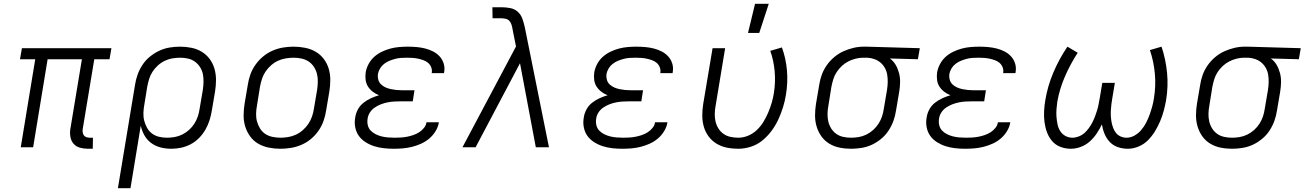

<svg xmlns="http://www.w3.org/2000/svg" viewBox="-20 -773 6849 1008"><path d="M442 8Q420 8 400 2.5Q380 -3 367 -17.5Q354 -32 350 -52.5Q346 -73 349 -94L410 -462H230L154 0H89L165 -462H85L95 -520H565L555 -462H475L414 -94Q413 -85 414.5 -76.5Q416 -68 421 -61.5Q426 -55 434.5 -52.5Q443 -50 452 -50H468L467 8Z M599 215 689 -328Q693 -355 702.5 -381.5Q712 -408 728 -432.5Q744 -457 767.5 -476Q791 -495 817 -507Q843 -519 870.5 -523.5Q898 -528 925 -528Q956 -528 985.5 -522Q1015 -516 1039.5 -501Q1064 -486 1081 -463Q1098 -440 1106 -412Q1114 -384 1114 -353.5Q1114 -323 1109 -292L1092 -192Q1088 -167 1080 -141.5Q1072 -116 1058.5 -92.5Q1045 -69 1025.5 -49Q1006 -29 981.5 -16Q957 -3 931 2.5Q905 8 880 8Q850 8 823 1Q796 -6 774 -22Q752 -38 738.5 -62Q725 -86 719 -113L665 215ZM856 -50Q876 -50 896.5 -53.5Q917 -57 936.5 -66.5Q956 -76 972.5 -91Q989 -106 1000.5 -124Q1012 -142 1018.5 -161.5Q1025 -181 1028 -202L1045 -302Q1048 -323 1048.5 -344Q1049 -365 1045 -384.5Q1041 -404 1030 -421Q1019 -438 1003 -449.5Q987 -461 967 -465.5Q947 -470 926 -470Q906 -470 885 -466.5Q864 -463 844.5 -453.5Q825 -444 808.5 -429Q792 -414 780.5 -396Q769 -378 763 -358.5Q757 -339 753 -318L738 -225Q734 -204 733 -182Q732 -160 737 -140Q742 -120 752 -102Q762 -84 778 -72Q794 -60 814.5 -55Q835 -50 856 -50Z M1452 8Q1421 8 1391 2Q1361 -4 1336 -18.5Q1311 -33 1294 -56Q1277 -79 1268 -107Q1259 -135 1259 -166Q1259 -197 1264 -228L1281 -328Q1285 -355 1294.5 -382Q1304 -409 1321.5 -433.5Q1339 -458 1362 -477Q1385 -496 1412 -507.5Q1439 -519 1466.5 -523.5Q1494 -528 1521 -528Q1552 -528 1582 -522Q1612 -516 1637 -501.5Q1662 -487 1679.5 -464Q1697 -441 1705.5 -413Q1714 -385 1714 -354Q1714 -323 1709 -292L1692 -192Q1688 -165 1678.5 -138Q1669 -111 1652 -86.5Q1635 -62 1612 -43Q1589 -24 1562 -12.5Q1535 -1 1507 3.5Q1479 8 1452 8ZM1452 -50Q1472 -50 1493 -53.5Q1514 -57 1533.5 -66Q1553 -75 1570 -90Q1587 -105 1599 -123Q1611 -141 1618 -161Q1625 -181 1628 -202L1645 -302Q1648 -323 1648.5 -344.5Q1649 -366 1644 -385.5Q1639 -405 1628 -422Q1617 -439 1600.5 -450Q1584 -461 1563.5 -465.5Q1543 -470 1522 -470Q1502 -470 1480.5 -466.5Q1459 -463 1439.5 -454Q1420 -445 1403 -430Q1386 -415 1374 -397Q1362 -379 1355.5 -359Q1349 -339 1345 -318L1329 -218Q1325 -197 1324.5 -175.5Q1324 -154 1329.5 -134.5Q1335 -115 1345.5 -98Q1356 -81 1372.5 -70Q1389 -59 1410 -54.5Q1431 -50 1452 -50Z M2047 8Q2020 8 1994 5Q1968 2 1944.5 -5.5Q1921 -13 1899.5 -26.5Q1878 -40 1864 -59.5Q1850 -79 1845 -104.5Q1840 -130 1845 -157Q1848 -178 1859 -198.5Q1870 -219 1888.5 -233.5Q1907 -248 1928 -257.5Q1949 -267 1970 -273Q1952 -280 1937 -291.5Q1922 -303 1912 -318.5Q1902 -334 1899.5 -354Q1897 -374 1900 -394Q1904 -416 1915.5 -437.5Q1927 -459 1945 -475Q1963 -491 1985 -501.5Q2007 -512 2029.5 -518Q2052 -524 2075 -526Q2098 -528 2121 -528Q2144 -528 2167 -526Q2190 -524 2212 -518.5Q2234 -513 2253.5 -503Q2273 -493 2287.5 -477.5Q2302 -462 2309 -440.5Q2316 -419 2312 -395L2311 -389H2246L2247 -392Q2249 -407 2243.5 -420.5Q2238 -434 2227.5 -443Q2217 -452 2203 -457Q2189 -462 2175 -465Q2161 -468 2146.5 -469Q2132 -470 2117 -470Q2101 -470 2085.5 -469Q2070 -468 2055 -464Q2040 -460 2025 -454Q2010 -448 1997 -438Q1984 -428 1975.5 -414Q1967 -400 1964 -384Q1962 -369 1966 -354.5Q1970 -340 1980.5 -330Q1991 -320 2004.5 -314Q2018 -308 2032.5 -305Q2047 -302 2062 -300.5Q2077 -299 2093 -299H2156L2147 -241H2084Q2067 -241 2049.5 -240Q2032 -239 2014.5 -235.5Q1997 -232 1980 -225.5Q1963 -219 1947.5 -208.5Q1932 -198 1922 -182.5Q1912 -167 1910 -150Q1907 -132 1911 -115.5Q1915 -99 1926 -87.5Q1937 -76 1952 -68.5Q1967 -61 1983 -57Q1999 -53 2016.5 -51.5Q2034 -50 2052 -50Q2068 -50 2084 -51Q2100 -52 2116 -55Q2132 -58 2148.5 -63.5Q2165 -69 2179.5 -78Q2194 -87 2205.5 -101Q2217 -115 2219 -131H2284V-130Q2280 -106 2266.5 -84Q2253 -62 2233.5 -45.5Q2214 -29 2190.5 -18.5Q2167 -8 2143 -2Q2119 4 2094.5 6Q2070 8 2047 8Z M2408 0 2689 -529 2671 -619V-620Q2669 -632 2665.5 -643Q2662 -654 2655 -662.5Q2648 -671 2636 -674Q2624 -677 2612 -677H2566L2565 -735H2612Q2636 -735 2659 -730.5Q2682 -726 2698.5 -711Q2715 -696 2722.5 -674.5Q2730 -653 2735 -631L2862 0H2793L2710 -441L2477 0Z M3247 8Q3220 8 3194 5Q3168 2 3144.5 -5.5Q3121 -13 3099.5 -26.5Q3078 -40 3064 -59.5Q3050 -79 3045 -104.5Q3040 -130 3045 -157Q3048 -178 3059 -198.5Q3070 -219 3088.5 -233.5Q3107 -248 3128 -257.5Q3149 -267 3170 -273Q3152 -280 3137 -291.5Q3122 -303 3112 -318.5Q3102 -334 3099.5 -354Q3097 -374 3100 -394Q3104 -416 3115.5 -437.5Q3127 -459 3145 -475Q3163 -491 3185 -501.5Q3207 -512 3229.5 -518Q3252 -524 3275 -526Q3298 -528 3321 -528Q3344 -528 3367 -526Q3390 -524 3412 -518.5Q3434 -513 3453.5 -503Q3473 -493 3487.5 -477.5Q3502 -462 3509 -440.5Q3516 -419 3512 -395L3511 -389H3446L3447 -392Q3449 -407 3443.5 -420.5Q3438 -434 3427.5 -443Q3417 -452 3403 -457Q3389 -462 3375 -465Q3361 -468 3346.5 -469Q3332 -470 3317 -470Q3301 -470 3285.5 -469Q3270 -468 3255 -464Q3240 -460 3225 -454Q3210 -448 3197 -438Q3184 -428 3175.5 -414Q3167 -400 3164 -384Q3162 -369 3166 -354.5Q3170 -340 3180.5 -330Q3191 -320 3204.5 -314Q3218 -308 3232.5 -305Q3247 -302 3262 -300.5Q3277 -299 3293 -299H3356L3347 -241H3284Q3267 -241 3249.5 -240Q3232 -239 3214.5 -235.5Q3197 -232 3180 -225.5Q3163 -219 3147.5 -208.5Q3132 -198 3122 -182.5Q3112 -167 3110 -150Q3107 -132 3111 -115.5Q3115 -99 3126 -87.5Q3137 -76 3152 -68.5Q3167 -61 3183 -57Q3199 -53 3216.5 -51.5Q3234 -50 3252 -50Q3268 -50 3284 -51Q3300 -52 3316 -55Q3332 -58 3348.5 -63.5Q3365 -69 3379.5 -78Q3394 -87 3405.5 -101Q3417 -115 3419 -131H3484V-130Q3480 -106 3466.5 -84Q3453 -62 3433.5 -45.5Q3414 -29 3390.5 -18.5Q3367 -8 3343 -2Q3319 4 3294.5 6Q3270 8 3247 8Z M3856 8Q3825 8 3795.5 2Q3766 -4 3741.5 -19Q3717 -34 3700 -57Q3683 -80 3675 -108Q3667 -136 3667 -166.5Q3667 -197 3672 -228L3721 -520H3787L3737 -218Q3733 -197 3732.5 -176Q3732 -155 3736.5 -135.5Q3741 -116 3751.5 -99Q3762 -82 3778 -70.5Q3794 -59 3814.5 -54.5Q3835 -50 3856 -50Q3882 -50 3907.5 -60.5Q3933 -71 3953.5 -90.5Q3974 -110 3988.5 -134Q4003 -158 4013.5 -183Q4024 -208 4031.5 -233.5Q4039 -259 4043 -285Q4052 -342 4047 -398.5Q4042 -455 4024 -506L4085 -524Q4106 -467 4111.5 -403.5Q4117 -340 4106 -275Q4101 -243 4091 -210.5Q4081 -178 4066.5 -146.5Q4052 -115 4031 -86.5Q4010 -58 3982.5 -35.5Q3955 -13 3921.5 -2.5Q3888 8 3856 8ZM3907 -600 3944 -753H4016L3966 -600Z M4448 8Q4417 8 4387.5 2Q4358 -4 4333.5 -19Q4309 -34 4292.5 -57Q4276 -80 4267.5 -108Q4259 -136 4259 -166.5Q4259 -197 4264 -228L4281 -328Q4285 -355 4294.5 -381Q4304 -407 4320.5 -430.5Q4337 -454 4359.5 -473Q4382 -492 4407.5 -503.5Q4433 -515 4460 -521.5Q4487 -528 4514 -528H4531L4809 -520L4799 -462L4652 -466Q4671 -452 4682.5 -432Q4694 -412 4700 -389Q4706 -366 4705.5 -341.5Q4705 -317 4701 -292L4684 -192Q4680 -165 4670.5 -138.5Q4661 -112 4645 -87.5Q4629 -63 4606 -44Q4583 -25 4557 -13Q4531 -1 4503 3.5Q4475 8 4448 8ZM4448 -50Q4468 -50 4488.5 -53.5Q4509 -57 4528.5 -66.5Q4548 -76 4564.5 -91Q4581 -106 4592.5 -124Q4604 -142 4610.5 -161.5Q4617 -181 4620 -202L4637 -302Q4640 -321 4640.5 -341Q4641 -361 4638 -380Q4635 -399 4626 -415.5Q4617 -432 4603 -444Q4589 -456 4571 -462.5Q4553 -469 4534 -470H4511Q4492 -470 4472 -465Q4452 -460 4433.5 -450.5Q4415 -441 4399.5 -426.5Q4384 -412 4372.5 -394.5Q4361 -377 4355 -357.5Q4349 -338 4345 -318L4329 -218Q4325 -197 4324.5 -176Q4324 -155 4328.5 -135.5Q4333 -116 4343.5 -99Q4354 -82 4370 -70.5Q4386 -59 4406.5 -54.5Q4427 -50 4448 -50Z M5047 8Q5020 8 4994 5Q4968 2 4944.5 -5.5Q4921 -13 4899.5 -26.5Q4878 -40 4864 -59.5Q4850 -79 4845 -104.5Q4840 -130 4845 -157Q4848 -178 4859 -198.5Q4870 -219 4888.5 -233.5Q4907 -248 4928 -257.5Q4949 -267 4970 -273Q4952 -280 4937 -291.5Q4922 -303 4912 -318.5Q4902 -334 4899.5 -354Q4897 -374 4900 -394Q4904 -416 4915.5 -437.5Q4927 -459 4945 -475Q4963 -491 4985 -501.5Q5007 -512 5029.5 -518Q5052 -524 5075 -526Q5098 -528 5121 -528Q5144 -528 5167 -526Q5190 -524 5212 -518.5Q5234 -513 5253.5 -503Q5273 -493 5287.5 -477.5Q5302 -462 5309 -440.5Q5316 -419 5312 -395L5311 -389H5246L5247 -392Q5249 -407 5243.5 -420.5Q5238 -434 5227.5 -443Q5217 -452 5203 -457Q5189 -462 5175 -465Q5161 -468 5146.5 -469Q5132 -470 5117 -470Q5101 -470 5085.5 -469Q5070 -468 5055 -464Q5040 -460 5025 -454Q5010 -448 4997 -438Q4984 -428 4975.5 -414Q4967 -400 4964 -384Q4962 -369 4966 -354.5Q4970 -340 4980.5 -330Q4991 -320 5004.5 -314Q5018 -308 5032.5 -305Q5047 -302 5062 -300.5Q5077 -299 5093 -299H5156L5147 -241H5084Q5067 -241 5049.5 -240Q5032 -239 5014.5 -235.5Q4997 -232 4980 -225.5Q4963 -219 4947.5 -208.5Q4932 -198 4922 -182.5Q4912 -167 4910 -150Q4907 -132 4911 -115.5Q4915 -99 4926 -87.5Q4937 -76 4952 -68.5Q4967 -61 4983 -57Q4999 -53 5016.5 -51.5Q5034 -50 5052 -50Q5068 -50 5084 -51Q5100 -52 5116 -55Q5132 -58 5148.5 -63.5Q5165 -69 5179.5 -78Q5194 -87 5205.5 -101Q5217 -115 5219 -131H5284V-130Q5280 -106 5266.5 -84Q5253 -62 5233.5 -45.5Q5214 -29 5190.5 -18.5Q5167 -8 5143 -2Q5119 4 5094.5 6Q5070 8 5047 8Z M5602 8Q5573 8 5547 -2Q5521 -12 5503.5 -32.5Q5486 -53 5476.5 -79Q5467 -105 5463.5 -133Q5460 -161 5461.5 -190Q5463 -219 5468 -248Q5480 -321 5510 -392Q5540 -463 5584 -528L5638 -496Q5599 -436 5571 -371.5Q5543 -307 5531 -240Q5528 -220 5526.5 -199.5Q5525 -179 5526.5 -159.5Q5528 -140 5532 -120.5Q5536 -101 5546 -85Q5556 -69 5573 -59.5Q5590 -50 5610 -50Q5626 -50 5643 -56.5Q5660 -63 5673 -74.5Q5686 -86 5696.5 -100.5Q5707 -115 5715 -130.5Q5723 -146 5729 -162Q5735 -178 5740 -194.5Q5745 -211 5748 -227.5Q5751 -244 5754 -260L5767 -338H5833L5820 -260Q5817 -244 5815 -227.5Q5813 -211 5812 -194.5Q5811 -178 5812 -162Q5813 -146 5816 -130.5Q5819 -115 5824.5 -100.5Q5830 -86 5839.5 -74.5Q5849 -63 5863.5 -56.5Q5878 -50 5894 -50Q5916 -50 5936.5 -61.5Q5957 -73 5972 -91Q5987 -109 5997.5 -129.5Q6008 -150 6015.5 -171Q6023 -192 6029 -213.5Q6035 -235 6038 -256Q6049 -322 6043 -386.5Q6037 -451 6017 -510L6078 -528Q6100 -463 6107 -391.5Q6114 -320 6102 -247Q6097 -219 6089.5 -191Q6082 -163 6070.5 -136Q6059 -109 6043.5 -83.5Q6028 -58 6006.5 -36.5Q5985 -15 5957 -3.5Q5929 8 5901 8Q5874 8 5849 -0.5Q5824 -9 5806.5 -27.5Q5789 -46 5779 -70Q5769 -94 5765 -120Q5753 -95 5737.5 -72Q5722 -49 5701.5 -30.5Q5681 -12 5654.5 -2Q5628 8 5602 8Z M6448 8Q6417 8 6387.5 2Q6358 -4 6333.5 -19Q6309 -34 6292.5 -57Q6276 -80 6267.5 -108Q6259 -136 6259 -166.5Q6259 -197 6264 -228L6281 -328Q6285 -355 6294.5 -381Q6304 -407 6320.5 -430.5Q6337 -454 6359.5 -473Q6382 -492 6407.5 -503.5Q6433 -515 6460 -521.5Q6487 -528 6514 -528H6531L6809 -520L6799 -462L6652 -466Q6671 -452 6682.5 -432Q6694 -412 6700 -389Q6706 -366 6705.5 -341.5Q6705 -317 6701 -292L6684 -192Q6680 -165 6670.5 -138.5Q6661 -112 6645 -87.5Q6629 -63 6606 -44Q6583 -25 6557 -13Q6531 -1 6503 3.5Q6475 8 6448 8ZM6448 -50Q6468 -50 6488.5 -53.5Q6509 -57 6528.5 -66.5Q6548 -76 6564.5 -91Q6581 -106 6592.5 -124Q6604 -142 6610.5 -161.5Q6617 -181 6620 -202L6637 -302Q6640 -321 6640.5 -341Q6641 -361 6638 -380Q6635 -399 6626 -415.5Q6617 -432 6603 -444Q6589 -456 6571 -462.5Q6553 -469 6534 -470H6511Q6492 -470 6472 -465Q6452 -460 6433.5 -450.5Q6415 -441 6399.5 -426.5Q6384 -412 6372.5 -394.5Q6361 -377 6355 -357.5Q6349 -338 6345 -318L6329 -218Q6325 -197 6324.5 -176Q6324 -155 6328.5 -135.5Q6333 -116 6343.5 -99Q6354 -82 6370 -70.5Q6386 -59 6406.5 -54.5Q6427 -50 6448 -50Z"/></svg>

Font: Iosevka Aile Light Oblique
Style: Regular
Weight: 300
Italic angle: -9°
Designer: Belleve Invis
Foundry: Belleve Invis
Version: Version 31.1.0; ttfautohint (v1.8.4)